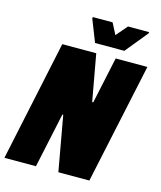

<svg xmlns="http://www.w3.org/2000/svg" viewBox="-137 -967 886 1059"><g transform="rotate(15 306.0 -438.0)"><path d="M-10 0 136 -688H330L378 -422H384L441 -688H622L475 0H298L242 -313H237L170 0ZM309 -741 259 -868 260 -876H373L406 -812L461 -876H582L580 -868L476 -741Z"/></g></svg>

Font: Saira SemiCondensed Black
Style: Italic
Weight: 900
Width: 4
Italic angle: -12°
Designer: Hector Gatti with collaboration of the Omnibus-Type team
Foundry: Omnibus-Type
Version: Version 1.101